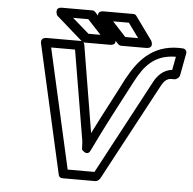

<svg xmlns="http://www.w3.org/2000/svg" viewBox="-61 -970 1062 1056"><g transform="rotate(5 470.5 -442.0)"><path d="M414 -186 416 -142C416 -142 446 -103 464 -141C528 -276 599 -408 668 -540C714 -627 767 -694 886 -695L872 -621C822 -617 790 -578 774 -548L495 -25H347L198 -686H330ZM458 -236 378 -719C377 -728 368 -736 357 -736H170C130 -736 141 -702 141 -702L301 9C303 18 311 25 321 25H504C513 25 524 18 530 8L819 -532C831 -554 848 -571 871 -571H888C900 -571 915 -582 918 -596L941 -719C943 -732 934 -743 921 -744L898 -745C747 -745 674 -647 624 -557L623 -556C569 -449 512 -345 458 -236ZM462 -779H396L304 -859H388ZM518 -729C566 -729 542 -772 542 -772L422 -902C418 -906 413 -909 407 -909H239C193 -909 216 -864 216 -864L364 -734C367 -731 374 -729 379 -729ZM670 -779H599L525 -859H612ZM717 -729C766 -729 743 -771 743 -771L649 -901C646 -906 639 -909 632 -909H469C421 -909 445 -866 445 -866L564 -736C568 -732 574 -729 580 -729Z"/></g></svg>

Font: Asimov
Style: XWidOuIt
Weight: 500
Designer: Google
Version: Version 2.000980; 2014